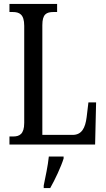

<svg xmlns="http://www.w3.org/2000/svg" viewBox="-20 -734 538 975"><path d="M28 0H463L468 -214H429L420 -139C413 -84 395 -49 349 -49H195V-606C195 -662 215 -673 253 -673H270V-714H28V-673H44C78 -673 103 -662 103 -603V-110C103 -52 78 -41 47 -41H28ZM202 208V221H235C259 179 290 113 303 71V61H228C223 110 211 163 202 208Z"/></svg>

Font: Noto Serif Myanmar ExtCond
Style: Regular
Weight: 400
Width: 2
Designer: Ben Mitchell and the Monotype Design Team
Foundry: Monotype Imaging Inc.
Version: Version 2.106